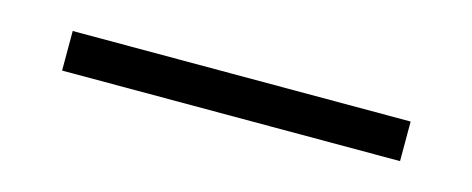

<svg xmlns="http://www.w3.org/2000/svg" viewBox="-22 -64 588 239"><g transform="rotate(15 272.0 55.5)"><path d="M54.5 81V30H490V81Z"/></g></svg>

Font: Libre Caslon Condensed Medium
Style: Regular
Weight: 500
Designer: Pablo Impallari, Rodrigo Fuenzalida, Katja Schimmel, Ertekin Erdin
Foundry: Pablo Impallari, Rodrigo Fuenzalida
Version: Version 2.000; ttfautohint (v1.8.4.7-5d5b);gftools[0.9.33]